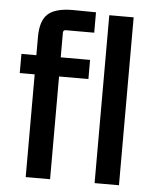

<svg xmlns="http://www.w3.org/2000/svg" viewBox="-50 -726 620 769"><g transform="rotate(5 259.5 -341.5)"><path d="M180 0H82V-413H22V-490H82V-563Q82 -629 112 -656Q142 -683 212 -683L305 -682V-600H191Q180 -600 180 -589V-490H298V-413H180ZM457 0H359V-675H457Z"/></g></svg>

Font: Gemunu Libre SemiBold
Style: Regular
Weight: 600
Designer: Puspanada Ekanayake, Sola Matas, Pathum Egodawatta, Kosala Senevirathne
Foundry: mooniak
Version: Version 1.100